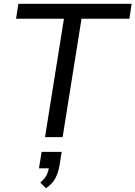

<svg xmlns="http://www.w3.org/2000/svg" viewBox="-20 -725 716 1015"><path d="M218 0 318 -626H65L77 -705H676L664 -626H411L311 0ZM223 270 193 240Q218 219 227 199.5Q236 180 241 153L260 165H186L200 78H306L295 148Q288 188 272.5 217.5Q257 247 223 270Z"/></svg>

Font: Nunito Sans 12pt ExtraLight 12pt Medium
Style: Italic
Weight: 500
Italic angle: -9°
Version: Version 3.101;gftools[0.9.27]